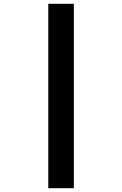

<svg xmlns="http://www.w3.org/2000/svg" viewBox="-20 -843 640 1006"><path d="M233 143V-823H367V143Z"/></svg>

Font: Iosevka SS04 XBd Ex
Style: Italic
Weight: 800
Width: 7
Italic angle: -9°
Monospace: yes
Designer: Belleve Invis
Foundry: Belleve Invis
Version: Version 19.0.0; ttfautohint (v1.8.4)